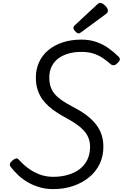

<svg xmlns="http://www.w3.org/2000/svg" viewBox="-20 -1289 849 1328"><path d="M348 19Q298 19 253.5 6Q209 -7 172 -28.5Q135 -50 105.5 -78Q76 -106 53 -136Q45 -148 49.5 -158.5Q54 -169 65 -178Q79 -190 90 -193Q101 -196 111 -184Q137 -154 172 -127.5Q207 -101 251.5 -83.5Q296 -66 348 -66Q403 -66 449.5 -79.5Q496 -93 530.5 -119Q565 -145 584 -184Q603 -223 603 -273Q603 -306 592.5 -333.5Q582 -361 561 -384.5Q540 -408 510 -429Q480 -450 441 -471Q406 -490 374 -510.5Q342 -531 315.5 -555Q289 -579 269.5 -607.5Q250 -636 239 -672Q228 -708 228 -752Q228 -810 250 -858.5Q272 -907 314 -942Q356 -977 414 -996Q472 -1015 543 -1015Q600 -1015 646 -999Q692 -983 730 -956Q768 -929 800 -897Q811 -886 808.5 -875Q806 -864 792 -852Q781 -840 769.5 -838Q758 -836 747 -844Q721 -867 692.5 -886.5Q664 -906 628.5 -918Q593 -930 542 -930Q494 -930 453.5 -918.5Q413 -907 383.5 -885Q354 -863 337.5 -829.5Q321 -796 321 -752Q321 -716 330.5 -688Q340 -660 360 -637Q380 -614 411.5 -592.5Q443 -571 488 -548Q535 -524 572.5 -496.5Q610 -469 638 -436Q666 -403 680.5 -363Q695 -323 695 -274Q695 -209 669.5 -155.5Q644 -102 596.5 -63Q549 -24 486 -2.5Q423 19 348 19ZM525 -1058Q514 -1058 501 -1071.5Q488 -1085 488 -1095Q488 -1099 489 -1103Q490 -1107 496 -1113L652 -1258Q658 -1263 662 -1266Q666 -1269 673 -1269Q683 -1269 695.5 -1260Q708 -1251 717 -1239Q726 -1227 726 -1216Q726 -1209 724 -1204Q722 -1199 711 -1191L544 -1068Q538 -1064 533.5 -1061Q529 -1058 525 -1058Z"/></svg>

Font: Playwrite AU QLD
Style: Regular
Weight: 400
Designer: Veronika Burian, José Scaglione
Foundry: TypeTogether
Version: Version 1.002